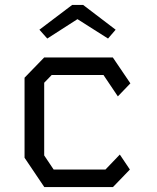

<svg xmlns="http://www.w3.org/2000/svg" viewBox="-20 -762 640 782"><path d="M160 -528 80 -445.5V-119.5L160.5 0H440L509 -71.5L468 -132.5L409.5 -71.5H198.5L160 -129V-425L190.5 -456.5H401.5L460 -369.5L511 -422.5L439.5 -528ZM318.5 -742 451 -641 420 -605 295.5 -684 172.5 -605 140.5 -641 274 -742Z"/></svg>

Font: Kode
Style: Regular
Weight: 400
Monospace: yes
Designer: Isa Ozler
Foundry: Kadena LLC
Version: Version 1.000;gftools[0.9.28]